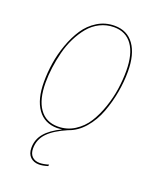

<svg xmlns="http://www.w3.org/2000/svg" viewBox="-136 -610 731 890"><g transform="rotate(20 230.0 -165.5)"><path d="M237.3 1Q174.3 27.8 143.8 59.8Q113.3 91.8 113.3 135.7Q113.3 161.6 127.2 175.3Q141.1 189 164.6 189Q182.6 189 209 181.2L207.5 189Q182.1 196.8 164.1 196.8Q137.7 196.8 121.3 180.9Q105 165 105 135.7Q105 94.7 130.9 63.7Q156.7 32.7 210 7.3Q194.3 9.3 186 9.3Q123 9.3 89.1 -38.3Q55.2 -85.9 55.2 -171.4Q55.2 -217.3 62.5 -264.6Q69.8 -312 86.9 -359.6Q104 -407.2 128.7 -444.3Q153.3 -481.4 191.2 -504.6Q229 -527.8 274.9 -527.8Q337.4 -527.8 371.1 -480.7Q404.8 -433.6 404.8 -348.6Q404.8 -298.3 395.5 -245.8Q386.2 -193.4 367.2 -142.3Q348.1 -91.3 314.5 -52.5Q280.8 -13.7 237.3 1ZM63.5 -170.9Q63.5 -88.4 95 -43.5Q126.5 1.5 186 1.5Q231 1.5 267.8 -22Q304.7 -45.4 327.9 -82.3Q351.1 -119.1 367.2 -166.5Q383.3 -213.9 389.9 -259.8Q396.5 -305.7 396.5 -349.1Q396.5 -431.6 365 -476.1Q333.5 -520.5 274.9 -520.5Q237.8 -520.5 205.8 -504.4Q173.8 -488.3 151.1 -460.7Q128.4 -433.1 111.1 -398.2Q93.8 -363.3 83.7 -323.5Q73.7 -283.7 68.6 -245.6Q63.5 -207.5 63.5 -170.9Z"/></g></svg>

Font: Fira Sans Compressed Eight
Style: Italic
Weight: 100
Width: 3
Italic angle: -8°
Designer: Carrois Corporate & Edenspiekermann AG
Foundry: Carrois Corporate GbR & Edenspiekermann AG
Version: Version 4.203;PS 004.203;hotconv 1.0.88;makeotf.lib2.5.64775